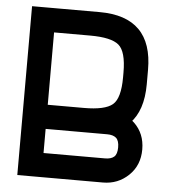

<svg xmlns="http://www.w3.org/2000/svg" viewBox="-51 -746 702 793"><g transform="rotate(5 300.0 -350.0)"><path d="M150 -700H50V0H150ZM330 -200Q550 -200 550 -420V-450H450V-440Q450 -353 418.5 -326.5Q387 -300 300 -300H110V-200ZM330 -700H110V-600H300Q387 -600 418.5 -573.5Q450 -547 450 -460V-450H550V-480Q550 -700 330 -700ZM405 0Q467 0 511 -42Q555 -84 555 -150H455Q455 -122 442.5 -111Q430 -100 405 -100H110V0ZM405 -200Q430 -200 442.5 -189Q455 -178 455 -150H555Q555 -216 511 -258Q467 -300 405 -300H100L130 -200Z"/></g></svg>

Font: Millimetre
Style: Regular
Weight: 500
Designer: Jérémy Landes
Version: Version 1.0